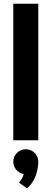

<svg xmlns="http://www.w3.org/2000/svg" viewBox="-20 -751 276 1028"><path d="M185 -731H51V0H185ZM185 114C185 78 155 48 118 48C82 48 51 78 51 114C51 148 75 175 107 181C103 196 96 210 82 227L124 257C168 224 185 160 185 114Z"/></svg>

Font: Righteous
Style: Regular
Weight: 400
Designer: Astigmatic (AOETI)
Foundry: Astigmatic (AOETI)
Version: Version 1.000